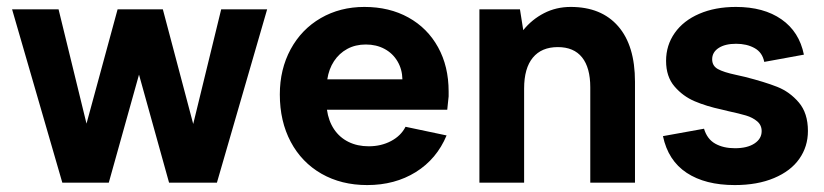

<svg xmlns="http://www.w3.org/2000/svg" viewBox="-20 -527 2379 554"><path d="M14.9 -500H149L229.6 -170.3L319.3 -500H449.9L537.5 -169.3L618.2 -500H750.8L605.9 0H467.8L381.1 -311.7L293.9 0H159.8Z M787.4 -254.5Q787.4 -327 818.6 -384.8Q849.9 -442.5 905.6 -474.8Q961.4 -507 1031.4 -507Q1103.5 -507 1158.5 -476.5Q1213.5 -446 1244 -390.7Q1274.5 -335.5 1274.5 -262.9V-248.9Q1273.5 -237.9 1272.5 -229.9Q1271.5 -222 1270.5 -210.4H923.4Q927.9 -178.1 943.8 -154.2Q959.8 -130.3 985.5 -117.6Q1011.1 -104.9 1044 -104.9Q1079.9 -104.9 1108.5 -120.1Q1137.1 -135.3 1150.1 -161.2L1268.6 -136.2Q1240.1 -68.1 1179.8 -30.5Q1119.5 7 1039.5 7Q964.9 7 907.6 -25.7Q850.4 -58.5 818.9 -117.7Q787.4 -177 787.4 -254.5ZM1035.5 -398.6Q1005.6 -398.6 982.1 -385.9Q958.7 -373.2 943.8 -350.6Q928.9 -327.9 924.4 -298.1H1141.1Q1140.6 -326.9 1126.9 -350.1Q1113.2 -373.2 1089.5 -385.9Q1065.9 -398.6 1035.5 -398.6Z M1363.3 -500H1480.3L1489.8 -440Q1514.8 -471 1549.8 -489Q1584.8 -507 1626.7 -507Q1715.2 -507 1763.7 -451.2Q1812.2 -395.5 1812.2 -291V0H1683.2V-275Q1683.2 -331.8 1659.5 -361.4Q1635.8 -391.1 1589.5 -391.1Q1542.6 -391.1 1517.5 -360.7Q1492.3 -330.3 1492.3 -271.5V0H1363.3Z M1892.9 -134.2 2011.4 -155.6Q2020.3 -125.7 2043.7 -112.5Q2067.1 -99.3 2100.5 -99.3Q2136.4 -99.3 2157 -113Q2177.7 -126.7 2177.7 -148.6Q2177.7 -166 2164.7 -177Q2151.8 -187.9 2132.6 -193.7Q2113.4 -199.4 2080.9 -206.4Q2070.4 -208.9 2062.5 -210.9Q2018.5 -220.3 1984.5 -234.8Q1950.4 -249.3 1926.2 -277.6Q1901.9 -305.9 1901.9 -351.4Q1901.9 -396.4 1926.9 -431.9Q1951.9 -467.5 1997.7 -487.2Q2043.5 -507 2103.5 -507Q2183.6 -507 2234.9 -471.2Q2286.2 -435.4 2299.6 -369.3L2185.2 -348.4Q2179.7 -375.8 2157.3 -388.2Q2134.9 -400.7 2104 -400.7Q2072.2 -400.7 2053.5 -388.5Q2034.9 -376.3 2034.9 -355.9Q2034.9 -337 2051.3 -327.8Q2067.8 -318.6 2103.2 -311.1L2129.6 -305.1Q2186.6 -290.6 2222.6 -276.4Q2258.6 -262.2 2284.9 -231.4Q2311.2 -200.6 2311.2 -149.1Q2311.2 -104.1 2286.4 -68.8Q2261.7 -33.5 2213.6 -13.3Q2165.6 7 2100.1 7Q2014.9 7 1961.4 -28.3Q1907.8 -63.6 1892.9 -134.2Z"/></svg>

Font: AF Albert Sans Medium
Style: Regular
Weight: 500
Designer: Andreas Rasmussen
Foundry: a.Foundry
Version: Version 1.300;Glyphs 3.2 (3231)